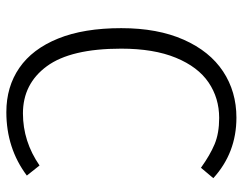

<svg xmlns="http://www.w3.org/2000/svg" viewBox="-98 -638 747 590"><g transform="rotate(-90 275.0 -342.5)"><path d="M484 -343Q484 -231 448.5 -151Q413 -71 351 -30Q289 11 209 11Q101 11 23 -60L55 -98Q94 -70 127.5 -56Q161 -42 208 -42Q269 -42 317 -74.5Q365 -107 393 -175Q421 -243 421 -343Q421 -498 367 -571.5Q313 -645 222 -645Q136 -645 62 -594L31 -633Q115 -696 226 -696Q304 -696 362 -656Q420 -616 452 -537Q484 -458 484 -343Z"/></g></svg>

Font: Fira Sans Light
Style: Regular
Weight: 300
Designer: bBox Type GmbH & Carrois Corporate GbR & Edenspiekermann AG
Foundry: bBox Type GmbH & Carrois Corporate GbR & Edenspiekermann AG
Version: Version 4.301